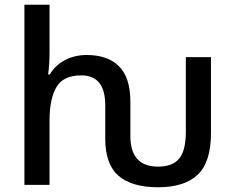

<svg xmlns="http://www.w3.org/2000/svg" viewBox="-20 -780 990 810"><path d="M647 10Q536 10 480 -38.5Q424 -87 424 -195V-336Q424 -462 323 -462Q247 -462 218 -412.5Q189 -363 189 -271V0H83V-760H189V-557Q189 -534 187.5 -510.5Q186 -487 183 -466H190Q215 -507 256 -527.5Q297 -548 346 -548Q434 -548 482 -500.5Q530 -453 530 -350V-206Q530 -77 647 -77Q708 -77 736 -111Q764 -145 764 -224V-539H870V-218Q870 -96 814 -43Q758 10 647 10Z"/></svg>

Font: Noto Sans Medium
Style: Regular
Weight: 500
Designer: Monotype Design Team
Foundry: Monotype Imaging Inc.
Version: Version 2.007